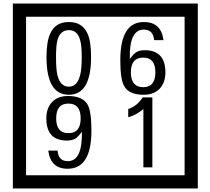

<svg xmlns="http://www.w3.org/2000/svg" viewBox="-20 -980 1195 1090"><path d="M1103 90H53V-960H1103ZM1028 15V-885H128V15ZM497 -656Q497 -442 371 -442Q244 -442 244 -656Q244 -744 265 -789Q294 -855 371 -855Q448 -855 477 -789Q497 -745 497 -656ZM444 -656Q444 -723 435 -752Q420 -809 371 -809Q322 -809 306 -752Q298 -723 298 -656Q298 -587 306 -553Q322 -488 371 -488Q419 -488 435 -554Q444 -587 444 -656ZM919 -569Q919 -511 886.5 -476.5Q854 -442 795 -442Q711 -442 684 -493Q663 -531 663 -639Q663 -855 797 -855Q895 -855 908 -752H855Q850 -812 796 -812Q713 -812 717 -645Q738 -673 748 -680Q768 -695 801 -695Q919 -695 919 -569ZM862 -569Q862 -653 793 -653Q723 -653 723 -569Q723 -485 793 -485Q862 -485 862 -569ZM499 -238Q499 -22 364 -22Q267 -22 254 -125H307Q311 -65 365 -65Q448 -65 445 -232Q424 -205 414 -197Q394 -182 360 -182Q243 -182 243 -308Q243 -366 275.5 -400.5Q308 -435 366 -435Q450 -435 478 -385Q499 -346 499 -238ZM438 -308Q438 -392 368 -392Q299 -392 299 -308Q299 -224 368 -224Q438 -224 438 -308ZM845 -30H794V-361Q748 -323 708 -315V-361Q759 -378 790 -427H845Z"/></svg>

Font: Unicode BMP Fallback SIL
Style: Regular
Weight: 400
Foundry: NRSI, SIL International
Version: Version 5.1 Based on Unicode 5.1